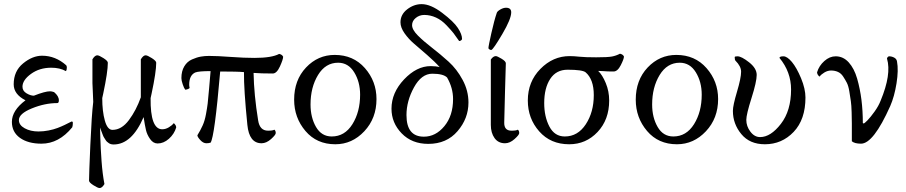

<svg xmlns="http://www.w3.org/2000/svg" viewBox="-20 -697 4426 938"><path d="M72.3 -110.4Q72.3 -85.9 100.6 -70.3Q128.9 -54.7 168 -54.7Q192.4 -54.7 217.3 -59.6Q242.2 -64.5 261.2 -71.8Q280.3 -79.1 295.4 -86.4Q310.5 -93.8 319.8 -98.6Q329.1 -103.5 330.1 -103.5Q335.9 -103.5 335.9 -96.7Q335.9 -84 333 -75.2Q267.6 4.9 182.6 4.9Q117.2 4.9 77.6 -23.4Q38.1 -51.8 38.1 -101.6Q38.1 -157.2 104.5 -207Q46.9 -236.3 46.9 -285.2Q46.9 -349.6 92.8 -387.2Q138.7 -424.8 185.5 -424.8Q251 -424.8 303.7 -377.9Q306.6 -373 306.6 -367.2Q306.6 -354.5 301.8 -349.6Q272.5 -366.2 230.5 -366.2Q172.9 -366.2 131.3 -335.9Q89.8 -305.7 89.8 -273.4Q89.8 -252.9 109.4 -241.2Q128.9 -229.5 145.5 -229.5Q200.2 -251 224.6 -251Q232.4 -251 244.1 -247.1Q267.6 -227.5 267.6 -207Q267.6 -193.4 259.8 -193.4Q199.2 -193.4 135.7 -167.5Q72.3 -141.6 72.3 -110.4Z M535.2 8.8Q528.3 8.8 522.5 7.3Q516.6 5.9 511.2 2Q505.9 -2 502.4 -4.9Q499 -7.8 494.6 -15.1Q490.2 -22.5 487.8 -25.9Q485.4 -29.3 481.9 -38.6Q478.5 -47.9 477.5 -50.3Q476.6 -52.7 472.7 -63Q468.8 -73.2 468.8 -74.2Q468.8 -73.2 470.2 -22.5Q471.7 28.3 476.1 89.8Q480.5 151.4 490.2 202.1Q478.5 221.7 466.8 221.7Q458 221.7 436.5 208Q415 194.3 415 185.5Q415 154.3 421.4 9.8Q427.7 -134.8 435.5 -199.2Q435.5 -210.9 433.6 -245.6Q431.6 -280.3 431.6 -291V-407.2Q443.4 -426.8 455.1 -426.8Q463.9 -426.8 485.4 -413.1Q506.8 -399.4 506.8 -390.6Q506.8 -345.7 484.4 -240.2L479.5 -217.8Q479.5 -153.3 492.2 -107.9Q504.9 -62.5 529.3 -62.5Q574.2 -62.5 609.9 -110.4Q645.5 -158.2 668 -221.7V-291V-407.2Q679.7 -426.8 691.4 -426.8Q700.2 -426.8 721.7 -413.1Q743.2 -399.4 743.2 -390.6Q743.2 -345.7 720.7 -240.2L715.8 -217.8Q713.9 -65.4 772.5 -65.4Q789.1 -65.4 805.2 -75.2Q821.3 -85 828.1 -94.7Q832 -94.7 837.9 -85Q840.8 -79.1 840.8 -74.2Q831.1 -42 805.2 -19Q779.3 3.9 750 3.9Q728.5 3.9 713.4 -17.6Q698.2 -39.1 692.9 -62.5Q687.5 -85.9 681.6 -125Q624 8.8 535.2 8.8Z M1055.7 -347.7Q1028.3 -28.3 1008.8 0Q999 2.9 988.3 2.9Q972.7 2.9 958.5 -12.7Q944.3 -28.3 944.3 -36.1Q960 -61.5 970.2 -84.5Q980.5 -107.4 986.3 -139.2Q992.2 -170.9 994.6 -191.4Q997.1 -211.9 1001.5 -264.2Q1005.9 -316.4 1008.8 -349.6Q950.2 -349.6 933.6 -342.8Q904.3 -329.1 904.3 -283.2Q904.3 -276.4 906.2 -268.6Q906.2 -264.6 897.9 -261.7Q889.6 -258.8 884.8 -258.8Q878.9 -266.6 872.6 -285.2Q866.2 -303.7 866.2 -315.4Q866.2 -349.6 880.4 -373Q894.5 -396.5 918 -406.7Q941.4 -417 960.9 -420.4Q980.5 -423.8 1001 -423.8Q1042 -423.8 1107.4 -418.9Q1172.9 -414.1 1222.7 -414.1Q1307.6 -414.1 1343.8 -433.6Q1358.4 -430.7 1363.3 -419.9Q1363.3 -407.2 1347.7 -372.6Q1332 -337.9 1312.5 -337.9Q1254.9 -337.9 1218.8 -340.8Q1220.7 -234.4 1241.2 -108.4Q1249 -58.6 1289.1 -58.6Q1313.5 -58.6 1320.3 -63.5Q1327.1 -58.6 1327.1 -46.9Q1327.1 -38.1 1304.2 -17.6Q1281.2 2.9 1257.8 2.9Q1197.3 2.9 1188.5 -86.9Q1170.9 -260.7 1171.9 -344.7Q1141.6 -347.7 1055.7 -347.7Z M1739.3 -234.4Q1739.3 -296.9 1710.4 -343.8Q1681.6 -390.6 1631.8 -390.6Q1570.3 -390.6 1533.7 -330.6Q1497.1 -270.5 1497.1 -186.5Q1497.1 -123 1523.9 -76.7Q1550.8 -30.3 1600.6 -30.3Q1664.1 -30.3 1701.7 -90.3Q1739.3 -150.4 1739.3 -234.4ZM1615.2 -428.7Q1706.1 -428.7 1762.7 -364.3Q1819.3 -299.8 1819.3 -212.9Q1819.3 -119.1 1759.8 -55.7Q1700.2 7.8 1618.2 7.8Q1527.3 7.8 1472.2 -57.1Q1417 -122.1 1417 -210Q1417 -305.7 1475.1 -367.2Q1533.2 -428.7 1615.2 -428.7Z M1892.6 -166Q1892.6 -244.1 1954.1 -309.1Q2015.6 -374 2084 -374Q2109.4 -374 2127.9 -369.1Q2104.5 -395.5 2066.4 -428.7Q2028.3 -461.9 2002.4 -483.9Q1976.6 -505.9 1956.5 -534.2Q1936.5 -562.5 1936.5 -587.9Q1936.5 -626 1969.2 -651.4Q2002 -676.8 2040 -676.8Q2084 -676.8 2140.1 -634.3Q2196.3 -591.8 2216.8 -560.5Q2237.3 -529.3 2237.3 -506.8Q2237.3 -503.9 2233.9 -501Q2230.5 -498 2227.1 -497.1Q2223.6 -496.1 2222.7 -497.1Q2206.1 -521.5 2195.8 -534.7Q2185.5 -547.9 2161.6 -573.2Q2137.7 -598.6 2109.9 -611.3Q2082 -624 2052.7 -624Q2029.3 -624 2011.2 -609.4Q1993.2 -594.7 1993.2 -574.2Q1993.2 -551.8 2021.5 -523.4Q2049.8 -495.1 2090.3 -463.9Q2130.9 -432.6 2171.4 -396Q2211.9 -359.4 2240.2 -306.6Q2268.6 -253.9 2268.6 -196.3Q2268.6 -118.2 2215.3 -56.2Q2162.1 5.9 2072.3 5.9Q1992.2 5.9 1942.4 -45.4Q1892.6 -96.7 1892.6 -166ZM2164.1 -318.4Q2145.5 -336.9 2091.8 -336.9Q2039.1 -336.9 2002.4 -270Q1965.8 -203.1 1965.8 -134.8Q1965.8 -29.3 2050.8 -29.3Q2108.4 -29.3 2150.9 -80.6Q2193.4 -131.8 2193.4 -212.9Q2193.4 -267.6 2164.1 -318.4Z M2452.1 -659.2Q2477.5 -659.2 2477.5 -636.7Q2477.5 -604.5 2434.1 -530.8Q2390.6 -457 2380.9 -453.1H2377.9Q2375 -453.1 2370.6 -456.1Q2366.2 -459 2366.2 -461.9Q2366.2 -471.7 2380.4 -534.7Q2394.5 -597.7 2407.2 -634.8Q2410.2 -642.6 2424.8 -650.9Q2439.5 -659.2 2452.1 -659.2ZM2447.3 2.9Q2414.1 2.9 2396 -22.5Q2377.9 -47.9 2377.9 -86.9V-406.2Q2389.6 -422.9 2402.3 -422.9Q2409.2 -422.9 2430.2 -410.2Q2451.2 -397.5 2451.2 -387.7Q2450.2 -353.5 2447.3 -254.4Q2444.3 -155.3 2443.4 -98.6Q2442.4 -58.6 2478.5 -58.6Q2502.9 -58.6 2509.8 -63.5Q2516.6 -58.6 2516.6 -46.9Q2516.6 -38.1 2493.7 -17.6Q2470.7 2.9 2447.3 2.9Z M2762.7 -422.9Q2784.2 -422.9 2811.5 -419.9Q2838.9 -417 2892.6 -417Q2949.2 -417 2969.7 -420.9Q2990.2 -424.8 3008.8 -434.6Q3023.4 -431.6 3028.3 -420.9Q3028.3 -409.2 3012.7 -378.4Q2997.1 -347.7 2977.5 -347.7Q2962.9 -347.7 2950.7 -348.1Q2938.5 -348.6 2925.3 -349.6Q2912.1 -350.6 2902.3 -350.6Q2922.9 -331.1 2939.5 -291Q2956.1 -251 2956.1 -206.1Q2956.1 -112.3 2899.4 -52.2Q2842.8 7.8 2760.7 7.8Q2669.9 7.8 2614.3 -55.2Q2558.6 -118.2 2558.6 -206.1Q2558.6 -297.9 2620.1 -360.4Q2681.6 -422.9 2762.7 -422.9ZM2752.9 -356.4Q2697.3 -356.4 2668 -311.5Q2638.7 -266.6 2638.7 -193.4Q2638.7 -127 2664.1 -78.6Q2689.5 -30.3 2739.3 -30.3Q2802.7 -30.3 2841.8 -89.8Q2880.9 -149.4 2880.9 -232.4Q2880.9 -309.6 2840.8 -343.8Q2825.2 -356.4 2752.9 -356.4Z M3408.2 -234.4Q3408.2 -296.9 3379.4 -343.8Q3350.6 -390.6 3300.8 -390.6Q3239.3 -390.6 3202.6 -330.6Q3166 -270.5 3166 -186.5Q3166 -123 3192.9 -76.7Q3219.7 -30.3 3269.5 -30.3Q3333 -30.3 3370.6 -90.3Q3408.2 -150.4 3408.2 -234.4ZM3284.2 -428.7Q3375 -428.7 3431.6 -364.3Q3488.3 -299.8 3488.3 -212.9Q3488.3 -119.1 3428.7 -55.7Q3369.1 7.8 3287.1 7.8Q3196.3 7.8 3141.1 -57.1Q3085.9 -122.1 3085.9 -210Q3085.9 -305.7 3144 -367.2Q3202.1 -428.7 3284.2 -428.7Z M3676.8 -331.1Q3676.8 -297.9 3651.4 -217.8Q3626 -137.7 3626 -111.3Q3626 -80.1 3646 -53.7Q3666 -27.3 3693.4 -27.3Q3745.1 -27.3 3794.9 -91.8Q3844.7 -156.2 3844.7 -259.8Q3844.7 -345.7 3788.1 -414.1Q3788.1 -421.9 3807.6 -421.9Q3825.2 -421.9 3848.6 -394.5Q3872.1 -366.2 3893.6 -314.5Q3915 -262.7 3915 -220.7Q3915 -113.3 3857.4 -52.7Q3799.8 7.8 3716.8 7.8Q3642.6 7.8 3601.6 -42Q3560.5 -91.8 3560.5 -155.3Q3560.5 -181.6 3580.6 -249Q3600.6 -316.4 3600.6 -346.7Q3600.6 -373 3573.2 -400.4Q3569.3 -404.3 3569.3 -418Q3569.3 -421.9 3583 -421.9Q3602.5 -421.9 3639.6 -392.6Q3676.8 -363.3 3676.8 -331.1Z M4195.3 -95.7Q4198.2 -93.8 4199.2 -93.8Q4203.1 -93.8 4218.3 -109.4Q4233.4 -125 4252.9 -152.3Q4272.5 -179.7 4282.2 -205.1Q4335.9 -334 4313.5 -410.2Q4312.5 -413.1 4316.4 -417.5Q4320.3 -421.9 4323.2 -421.9Q4336.9 -421.9 4348.6 -415.5Q4360.4 -409.2 4362.3 -396.5Q4370.1 -354.5 4359.9 -290Q4349.6 -225.6 4329.1 -178.7Q4247.1 4.9 4186.5 4.9Q4155.3 4.9 4141.6 -6.8Q4141.6 -16.6 4141.6 -36.1Q4141.6 -74.2 4141.6 -93.8Q4141.6 -113.3 4140.6 -148.4Q4139.6 -183.6 4136.7 -203.1Q4133.8 -222.7 4129.4 -250Q4125 -277.3 4117.2 -292.5Q4109.4 -307.6 4099.1 -323.2Q4088.9 -338.9 4073.7 -345.7Q4058.6 -352.5 4040 -352.5Q4023.4 -352.5 4007.3 -342.8Q3991.2 -333 3984.4 -323.2Q3980.5 -323.2 3974.6 -333Q3971.7 -338.9 3971.7 -343.8Q3981.4 -376 4007.3 -398.9Q4033.2 -421.9 4062.5 -421.9Q4099.6 -421.9 4126.5 -392.1Q4153.3 -362.3 4167.5 -313Q4181.6 -263.7 4188.5 -209.5Q4195.3 -155.3 4195.3 -95.7Z"/></svg>

Font: Crimson Text
Style: Regular
Weight: 400
Version: Version 0.13